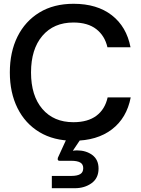

<svg xmlns="http://www.w3.org/2000/svg" viewBox="-20 -732 745 1015"><path d="M369 12Q264 12 188.5 -33.5Q113 -79 72.5 -160.5Q32 -242 32 -349Q32 -457 72.5 -538.5Q113 -620 188.5 -666Q264 -712 369 -712Q493 -712 571 -651.5Q649 -591 670 -482H548Q534 -543 489 -578Q444 -613 368 -613Q264 -613 204 -542.5Q144 -472 144 -349Q144 -226 204 -156Q264 -86 368 -86Q444 -86 489.5 -120Q535 -154 549 -217H671Q650 -108 571.5 -48Q493 12 369 12ZM254 263V198H357Q388 198 404 188.5Q420 179 420 157Q420 136 404 127Q388 118 357 118H295Q285 118 285 109Q285 106 286 102L335 -5H412L365 65Q376 63 387 63Q435 63 468 87.5Q501 112 501 159Q501 210 464 236.5Q427 263 375 263Z"/></svg>

Font: HostGroteskMedium
Style: Regular
Weight: 500
Designer: Doukan Karapınar based on Poppins by Indian Type Foundry, Jonny Pinhorn
Foundry: Element Type
Version: Version 1.001; ttfautohint (v1.8.4.7-5d5b)